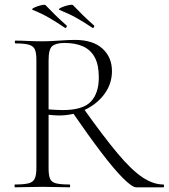

<svg xmlns="http://www.w3.org/2000/svg" viewBox="-20 -798 719 818"><path d="M560 0Q543 0 504 -39Q465 -78 410 -150.5Q355 -223 287 -322L335 -337Q421 -216 481 -144.5Q541 -73 587 -42.5Q633 -12 676 -12Q679 -12 679 -6Q679 0 676 0Q631 0 602.5 0Q574 0 560 0ZM299 -628Q376 -628 416.5 -591Q457 -554 457 -495Q457 -442 426 -399Q395 -356 343.5 -331Q292 -306 230 -306Q221 -306 209 -307Q197 -308 187 -309V-81Q187 -52 193 -37Q199 -22 218.5 -17Q238 -12 276 -12Q279 -12 279 -6Q279 0 276 0Q252 0 223.5 -1Q195 -2 160 -2Q128 -2 98 -1Q68 0 44 0Q42 0 42 -6Q42 -12 44 -12Q82 -12 101.5 -17Q121 -22 128 -37Q135 -52 135 -81V-544Q135 -573 128.5 -587.5Q122 -602 103 -607.5Q84 -613 46 -613Q43 -613 43 -619Q43 -625 46 -625Q69 -625 98.5 -623.5Q128 -622 160 -622Q191 -622 232 -625Q273 -628 299 -628ZM401 -468Q401 -522 383.5 -554Q366 -586 333.5 -600.5Q301 -615 255 -615Q219 -615 203 -602Q187 -589 187 -542V-332Q201 -331 217.5 -330Q234 -329 247 -329Q333 -329 367 -365Q401 -401 401 -468ZM373 -680Q377 -677 380 -682Q383 -687 381 -689Q355 -712 333.5 -733Q312 -754 291 -776Q288 -779 277 -777Q266 -775 254 -771Q242 -767 235 -762.5Q228 -758 233 -756Q275 -739 307 -721Q339 -703 373 -680ZM256 -680Q260 -677 263 -682Q266 -687 264 -689Q238 -712 216.5 -733Q195 -754 174 -776Q171 -779 161 -777Q151 -775 139 -771Q127 -767 120.5 -762.5Q114 -758 119 -756Q159 -740 190.5 -721.5Q222 -703 256 -680Z"/></svg>

Font: Cormorant Garamond Light Light
Style: Regular
Weight: 300
Version: Version 4.001